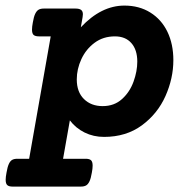

<svg xmlns="http://www.w3.org/2000/svg" viewBox="-59 -482 678 691"><path d="M564.9 -265.6Q564.9 -200.2 536.6 -136.5Q508.3 -72.8 451.7 -31Q395 10.7 315.4 10.7Q277.3 10.7 245.4 -5.1Q213.4 -21 192.4 -48.8L168 89.4H249.5Q262.7 89.4 268.6 94.7Q274.4 100.1 274.4 114.3Q274.4 124.5 271.5 139.6Q268.1 160.2 262.9 170.9Q257.8 181.6 250.7 185.5Q243.7 189.5 231.9 189.5H-14.2Q-26.9 189.5 -32.7 184.3Q-38.6 179.2 -38.6 165Q-38.6 155.3 -35.6 139.6Q-32.2 119.1 -27.3 108.4Q-22.5 97.7 -15.4 93.5Q-8.3 89.4 3.4 89.4H45.9L123.5 -351.1H81.1Q67.9 -351.1 62 -356.2Q56.2 -361.3 56.2 -375.5Q56.2 -385.7 59.1 -400.9Q62.5 -421.4 67.6 -432.1Q72.8 -442.9 79.8 -447Q86.9 -451.2 98.6 -451.2H212.9Q226.6 -451.2 232.9 -446.3Q239.3 -441.4 239.3 -430.7Q239.3 -428.2 238.3 -420.4L231.9 -383.8Q305.2 -461.9 388.7 -461.9Q441.9 -461.9 481.9 -437Q522 -412.1 543.5 -367.7Q564.9 -323.2 564.9 -265.6ZM217.3 -196.3Q217.3 -150.9 243.2 -125.5Q269 -100.1 310.5 -100.1Q352.1 -100.1 380.1 -125.5Q408.2 -150.9 421.6 -188.2Q435.1 -225.6 435.1 -260.3Q435.1 -302.7 413.8 -326.9Q392.6 -351.1 354.5 -351.1Q312.5 -351.1 281.5 -328.1Q250.5 -305.2 233.9 -269.3Q217.3 -233.4 217.3 -196.3Z"/></svg>

Font: Courier Prime
Style: Bold Italic
Weight: 700
Italic angle: -10°
Designer: Alan Dague-Greene
Foundry: Quote-Unquote Apps
Version: Version 3.018